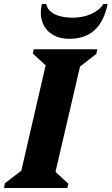

<svg xmlns="http://www.w3.org/2000/svg" viewBox="-47 -935 555 955"><path d="M-27 0 -23 -23 59 -86 180 -610 116 -669 121 -690H437L432 -667L351 -604L229 -80L293 -21L288 0ZM298 -742Q247 -742 212 -764.5Q177 -787 163.5 -826Q150 -865 161 -915H183Q189 -883 224 -865Q259 -847 313 -847Q365 -847 406.5 -865.5Q448 -884 467 -915H488Q454 -742 298 -742Z"/></svg>

Font: Platypi
Style: Bold Italic
Weight: 700
Italic angle: -13°
Designer: David Sargent
Foundry: Bolt Cutter Type
Version: Version 1.200; ttfautohint (v1.8.4.7-5d5b)